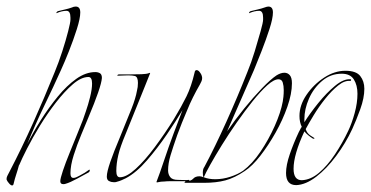

<svg xmlns="http://www.w3.org/2000/svg" viewBox="-25 -552 1132 586"><path d="M12 14Q8 14 2.5 7.5Q-3 1 -4 -2Q-5 -3 -5 -6Q-5 -11 -2 -16.5Q1 -22 4 -28Q42 -101 76.5 -178Q111 -255 142 -332Q154 -361 165 -395Q176 -429 183 -456.5Q190 -484 190 -492V-498Q190 -519 178 -519Q164 -519 148 -512Q146 -511 147.5 -514Q149 -517 152 -518Q160 -520 173 -523Q186 -526 194 -529Q200 -532 206 -532Q220 -532 220 -514Q220 -496 209.5 -463Q199 -430 185.5 -396Q172 -362 161 -338Q139 -289 110.5 -230Q82 -171 58 -112Q76 -148 100 -186Q124 -224 151.5 -257.5Q179 -291 208 -311.5Q237 -332 266 -332Q274 -332 280 -328.5Q286 -325 286 -314Q285 -300 274.5 -269.5Q264 -239 245 -194Q236 -172 223 -141Q210 -110 200 -78.5Q190 -47 190 -23Q190 -9 199 -9Q204 -9 209 -11.5Q214 -14 218 -16Q226 -20 234 -25Q242 -30 247 -34H248Q249 -34 249 -33.5Q249 -33 249 -33Q249 -27 244 -25Q231 -18 210 -6.5Q189 5 175 9Q173 10 168 10Q159 10 159 1Q159 -7 167 -31Q175 -55 187.5 -85.5Q200 -116 211 -143.5Q222 -171 228 -186Q230 -192 237 -212Q244 -232 250 -256Q256 -280 256 -297Q256 -317 245 -317Q223 -317 197.5 -295Q172 -273 146 -239.5Q120 -206 97 -168.5Q74 -131 57.5 -98.5Q41 -66 34 -49Q34 -48 33.5 -48Q33 -48 33 -48Q29 -33 24.5 -19.5Q20 -6 17 7Q16 14 12 14Z M321 4Q314 4 307.5 0.5Q301 -3 301 -13Q301 -27 311.5 -57.5Q322 -88 341 -133Q364 -189 376.5 -220.5Q389 -252 393 -275Q396 -286 396 -299Q396 -317 387 -320Q383 -321 378 -321.5Q373 -322 366 -322Q358 -322 349.5 -321.5Q341 -321 335 -321Q332 -321 333.5 -323Q335 -325 339 -325H374Q391 -325 407 -325.5Q423 -326 430 -329Q434 -331 433 -328L417 -288L358 -142Q342 -104 336 -78.5Q330 -53 330 -30Q330 -11 341 -11Q361 -11 389 -36.5Q417 -62 447.5 -103Q478 -144 506 -189Q529 -227 544 -257.5Q559 -288 569 -331Q570 -338 575 -338Q580 -338 584.5 -332Q589 -326 590 -323Q592 -317 592 -314Q592 -308 589.5 -303Q587 -298 585 -294Q574 -275 564 -255Q554 -235 546 -215Q530 -178 516 -140Q503 -103 495.5 -78Q488 -53 488 -32Q488 -20 494.5 -11.5Q501 -3 518 -3Q527 -3 536.5 -2.5Q546 -2 551 -3Q553 -3 553 -1.5Q553 0 551 1H521Q508 1 496 1Q484 1 476 2Q466 2 458 4Q451 6 453 2Q462 -21 475.5 -61.5Q489 -102 505 -145L532 -216Q513 -184 484.5 -142Q456 -100 423.5 -62.5Q391 -25 359 -8Q353 -5 346 -2Q339 1 331 3Q329 4 326 4Q323 4 321 4Z M540 6Q537 6 539 3.5Q541 1 542 1Q558 1 564.5 -6.5Q571 -14 584 -14Q589 -14 596 -11Q594 -15 594 -25Q594 -30 595 -34.5Q596 -39 599 -43Q631 -103 665.5 -179.5Q700 -256 730 -332Q742 -361 752.5 -395.5Q763 -430 770.5 -457Q778 -484 778 -492V-498Q778 -519 766 -519Q752 -519 736 -512Q734 -511 735.5 -514Q737 -517 740 -518Q748 -520 761 -523Q774 -526 782 -529Q790 -532 794 -532Q808 -532 808 -514Q808 -496 797.5 -463.5Q787 -431 773.5 -396.5Q760 -362 750 -338L668 -151Q692 -186 720 -220.5Q748 -255 774.5 -282.5Q801 -310 819 -322Q832 -330 843 -330Q853 -330 859.5 -322.5Q866 -315 866 -298Q866 -266 852 -226Q838 -186 816 -147Q794 -108 769.5 -76.5Q745 -45 722 -30Q691 -9 663 -1.5Q635 6 598 6ZM632 -5Q655 -5 678 -12.5Q701 -20 717 -31Q745 -52 770 -89Q795 -126 813.5 -167.5Q832 -209 838 -242Q839 -247 840 -256.5Q841 -266 841 -277Q841 -290 838 -300Q835 -310 825 -310Q811 -310 790.5 -291.5Q770 -273 746 -243Q722 -213 697.5 -178Q673 -143 652 -109Q631 -75 616.5 -49Q602 -23 597 -11Q612 -5 632 -5Z M879 13Q848 13 848 -24Q848 -48 859.5 -81.5Q871 -115 887 -149Q889 -152 891 -156.5Q893 -161 896 -165Q889 -179 889 -198Q889 -231 910.5 -262.5Q932 -294 964 -315Q996 -336 1029 -336Q1062 -336 1074.5 -320Q1087 -304 1087 -281Q1087 -253 1074.5 -218.5Q1062 -184 1050 -158Q1030 -115 1001 -76Q972 -37 940 -12.5Q908 12 879 13ZM896 -2Q923 -3 948.5 -24.5Q974 -46 997 -80.5Q1020 -115 1038 -153Q1049 -176 1057.5 -207Q1066 -238 1066 -266Q1066 -292 1055 -309.5Q1044 -327 1018 -327Q984 -327 958 -305Q932 -283 918 -251Q904 -219 904 -188V-179Q921 -206 946 -237Q971 -268 997.5 -290Q1024 -312 1045 -310Q1047 -310 1046.5 -307.5Q1046 -305 1044 -305Q1027 -307 1007 -291Q987 -275 967.5 -250.5Q948 -226 932.5 -200.5Q917 -175 908 -158Q912 -145 923 -138L934 -131Q936 -130 934 -129Q932 -128 930 -129Q922 -134 915.5 -139.5Q909 -145 904 -151Q871 -80 871 -37Q871 -2 896 -2Z"/></svg>

Font: Explora
Style: Regular
Weight: 400
Designer: Robert E. Leuschke
Foundry: Robert E. Leuschke
Version: Version 1.010